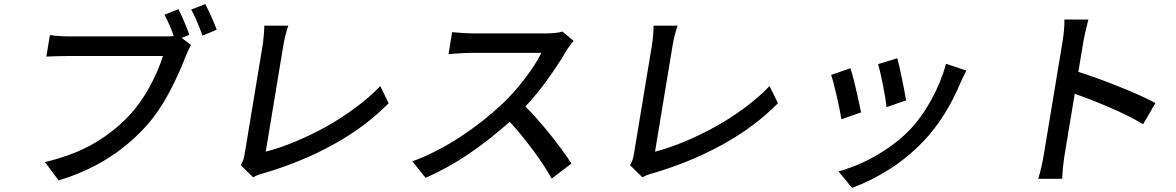

<svg xmlns="http://www.w3.org/2000/svg" viewBox="-20 -844 5776 943"><path d="M910.5 -672.9 872.2 -658 918 -622.9Q909.8 -610.1 892 -567.8Q876.4 -526.6 857.6 -484.9Q838.8 -443.2 813.6 -394.9Q788.4 -346.6 756.4 -299.9Q724.4 -253.2 690.7 -217Q520.2 -33 267.8 41.9L200.6 -47.9Q272 -65 333.5 -88.6Q394.9 -112.2 445 -141.9Q495 -171.5 535.3 -203.7Q575.6 -235.8 612.6 -274.9Q669 -334.2 713.8 -415.7Q758.5 -497.2 780.2 -568.9H311.1Q272.7 -568.9 207.7 -566.1L225.1 -671.9Q270.6 -665.1 327.1 -665.1H791.2Q820 -665.1 833.5 -666.9Q816.4 -717 788 -772L856.2 -799Q876.8 -761 910.5 -672.9ZM918.7 -796.9 988.3 -823.9Q1001.1 -800.1 1017.6 -763Q1034.1 -725.9 1044.4 -698.2L974.8 -669Q940 -762.8 918.7 -796.9Z M1223.4 27 1162.3 -33Q1170.8 -46.9 1174.7 -58.6Q1178.6 -70.3 1181.5 -87L1269.9 -621.1Q1273.4 -643.5 1275.7 -672.2Q1278.1 -701 1278.1 -718H1396Q1379.6 -669 1371.8 -622.2L1285.2 -99.1Q1353 -116.5 1428.8 -147.9Q1504.6 -179.3 1579.2 -220.5Q1653.8 -261.7 1724.4 -313.9Q1795.1 -366.1 1847.7 -421.2L1888.8 -337Q1776.3 -222.3 1618.8 -135.1Q1461.3 -47.9 1273.8 7.1Q1244.7 14.2 1223.4 27Z M2742.9 -688.9 2797.6 -643.1Q2791.2 -636.4 2779.8 -621.3Q2768.5 -606.2 2761.4 -594.1Q2721.9 -527 2669.4 -453.8Q2616.8 -380.7 2560.4 -321Q2620 -261.4 2684.5 -180.6Q2748.9 -99.8 2786.6 -40.8L2689.6 33Q2654.1 -30.5 2599.1 -104.8Q2544 -179 2483.7 -246.1Q2387.1 -159.1 2281.4 -87.5Q2175.8 -16 2070 29.1L2005.3 -51.8Q2065 -73.2 2127 -105.3Q2188.9 -137.4 2245.2 -174.7Q2301.5 -212 2351.4 -251.4Q2401.3 -290.8 2445 -332Q2502.5 -386 2557.4 -457.4Q2612.2 -528.8 2638.5 -584.2H2287.6Q2274.9 -584.2 2257.5 -583.3Q2240.1 -582.4 2227.5 -581.5Q2214.8 -580.6 2199.8 -579.4Q2184.7 -578.1 2182.9 -578.1L2200.6 -686.1Q2217 -684.3 2250.2 -682.2Q2283.4 -680 2303.6 -680H2658.4Q2713.1 -680 2742.9 -688.9Z M3135.3 27 3074.2 -33Q3082.7 -46.9 3086.6 -58.6Q3090.6 -70.3 3093.4 -87L3181.8 -621.1Q3185.4 -643.5 3187.7 -672.2Q3190 -701 3190 -718H3307.9Q3291.5 -669 3283.7 -622.2L3197.1 -99.1Q3264.9 -116.5 3340.7 -147.9Q3416.5 -179.3 3491.1 -220.5Q3565.7 -261.7 3636.4 -313.9Q3707 -366.1 3759.6 -421.2L3800.8 -337Q3688.2 -222.3 3530.7 -135.1Q3373.2 -47.9 3185.7 7.1Q3156.6 14.2 3135.3 27Z M4387.1 -557.9Q4395.2 -529.1 4410.2 -456.7Q4425.1 -384.2 4430 -350.9L4334.5 -317.8Q4331 -353 4316.9 -424.4Q4302.9 -495.7 4292.6 -529.1ZM4626.4 -530.9 4726.2 -497.2Q4703.8 -453.1 4698.5 -440Q4625 -264.9 4517 -152Q4441.1 -71.7 4349.3 -13.3Q4257.5 45.1 4164.8 78.8L4098.4 -2.1Q4156.6 -18.1 4217.2 -45.8Q4277.7 -73.5 4338.8 -114.9Q4399.9 -156.2 4445.7 -203.8Q4505.3 -265.3 4553.4 -352.5Q4601.6 -439.6 4626.4 -530.9ZM4157 -508.9Q4175.1 -455.3 4209.2 -291.9L4112.6 -258.2Q4105.1 -304 4088.4 -377.3Q4071.7 -450.6 4061.8 -475.9Z M5207.7 -747.9H5325.6Q5306.1 -671.9 5301.1 -641L5276.3 -491.1Q5368.3 -462 5479.4 -417.3Q5590.6 -372.5 5654.8 -338.1L5594.5 -234Q5530.2 -272.7 5435.7 -313.7Q5341.3 -354.8 5258.5 -383.2L5209.5 -88.1Q5205.3 -63.2 5201.3 -26.5Q5197.4 10.3 5197.1 34.1H5079.2Q5095.5 -17.8 5107.2 -88.1L5198.9 -641Q5208.5 -699.2 5207.7 -747.9Z"/></svg>

Font: Karasuma Gothic
Style: Medium Italic
Weight: 500
Italic angle: 9.39998°
Designer: Rasmus Andersson / Ryoko Nishizuka
Foundry: Genbu
Version: Version 1.00